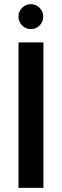

<svg xmlns="http://www.w3.org/2000/svg" viewBox="-20 -904 298 924"><path d="M69 0V-700H189V0ZM129 -764Q104 -764 86.5 -781.5Q69 -799 69 -824Q69 -849 86.5 -866.5Q104 -884 129 -884Q153 -884 170.5 -866.5Q188 -849 188 -824Q188 -799 170.5 -781.5Q153 -764 129 -764Z"/></svg>

Font: DM Sans 24pt SemiBold
Style: Regular
Weight: 600
Designer: Colophon Foundry, Jonny Pinhorn
Foundry: Colophon Foundry
Version: Version 4.004;gftools[0.9.30]